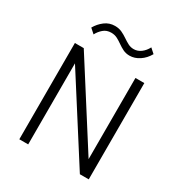

<svg xmlns="http://www.w3.org/2000/svg" viewBox="-240 -1255 1345 1425"><g transform="rotate(30 432.0 -542.0)"><path d="M134.5 0H210.5V-694.5L653.5 0H729.5V-825H653.5V-129.5L210.5 -825H134.5ZM532.5 -946Q574.5 -946 615 -972.5Q655.5 -999 681.5 -1045L642 -1080.5Q624 -1045.5 595.8 -1024.5Q567.5 -1003.5 534.5 -1003.5Q507.5 -1003.5 484.5 -1015.8Q461.5 -1028 438.8 -1043.8Q416 -1059.5 389.8 -1071.8Q363.5 -1084 330 -1084Q281.5 -1084 243.8 -1055.2Q206 -1026.5 182.5 -985L222.5 -949.5Q238 -980 264.8 -1003.2Q291.5 -1026.5 331 -1026.5Q360.5 -1026.5 383.8 -1014.2Q407 -1002 429 -986.2Q451 -970.5 475.8 -958.2Q500.5 -946 532.5 -946Z"/></g></svg>

Font: Spartan
Style: Regular
Weight: 400
Designer: Matt Bailey, Mirko Velimirovic
Foundry: Matt Bailey
Version: Version 1.003; ttfautohint (v1.8.3)